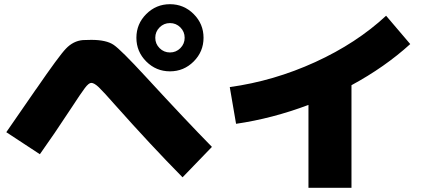

<svg xmlns="http://www.w3.org/2000/svg" viewBox="-20 -840 2040 915"><path d="M850 5Q700 -147 531 -337Q473 -403 451 -424Q429 -445 415 -445Q403 -445 384.5 -420.5Q366 -396 321 -327Q235 -196 170 -105L10 -210L151 -414L152 -415Q262 -575 294 -608Q329 -645 375 -649L415 -650Q487 -650 522 -626Q557 -602 673 -476Q869 -263 990 -140ZM903 -773Q950 -726 950 -660Q950 -594 903 -547Q856 -500 790 -500Q724 -500 677 -547Q630 -594 630 -660Q630 -726 677 -773Q724 -820 790 -820Q856 -820 903 -773ZM839.5 -610.5Q860 -631 860 -660Q860 -689 839.5 -709.5Q819 -730 790 -730Q761 -730 740.5 -709.5Q720 -689 720 -660Q720 -631 740.5 -610.5Q761 -590 790 -590Q819 -590 839.5 -610.5Z M1820 -765 1935 -630Q1814 -520 1655 -434V55H1450V-340Q1277 -275 1105 -250L1075 -425Q1285 -454 1482 -544Q1679 -634 1820 -765Z"/></svg>

Font: Mplus 1p Black
Style: Regular
Weight: 900
Version: Version 1.061